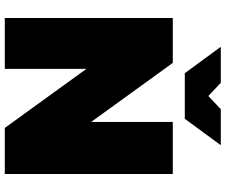

<svg xmlns="http://www.w3.org/2000/svg" viewBox="-90 -850 940 800"><g transform="rotate(90 380.0 -450.0)"><path d="M55 0V-700H242L488 -360V-700H705V0H513L267 -340V0ZM285 -750 175 -900H325L380 -848L435 -900H585L475 -750Z"/></g></svg>

Font: Golos Text ExtraBold
Style: Regular
Weight: 800
Designer: A.Korolkova, Vitaly Kuzmin
Foundry: ParaType Ltd
Version: Version 2.004